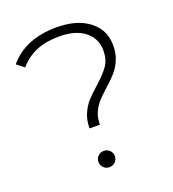

<svg xmlns="http://www.w3.org/2000/svg" viewBox="-130 -805 822 910"><g transform="rotate(-20 281.0 -350.5)"><path d="M255 -274.5C245.7 -253.5 241 -229 241 -201H293C293 -224.3 297 -244.8 305 -262.5C313 -280.2 322.7 -295.3 334 -308C345.3 -320.7 361.3 -336.3 382 -355C404 -374.3 421.5 -391.5 434.5 -406.5C447.5 -421.5 458.5 -439.5 467.5 -460.5C476.5 -481.5 481 -506 481 -534C481 -586 460.7 -627.5 420 -658.5C379.3 -689.5 325 -705 257 -705C151.7 -705 71.3 -672 16 -606L53 -577C77 -605 105.3 -625.8 138 -639.5C170.7 -653.2 209.3 -660 254 -660C309.3 -660 352.3 -647.7 383 -623C413.7 -598.3 429 -566.3 429 -527C429 -495.7 421.8 -469.8 407.5 -449.5C393.2 -429.2 371 -405.7 341 -379C319 -359.7 301.5 -342.7 288.5 -328C275.5 -313.3 264.3 -295.5 255 -274.5ZM238 -8C246 0 255.7 4 267 4C279 4 289 0 297 -8C305 -16 309 -25.7 309 -37C309 -48.3 305 -58 297 -66C289 -74 279 -78 267 -78C255.7 -78 246 -74 238 -66C230 -58 226 -48.3 226 -37C226 -25.7 230 -16 238 -8Z"/></g></svg>

Font: Montserrat Custom ExtraLight
Style: Regular
Weight: 300
Designer: Julieta Ulanovsky
Foundry: Julieta Ulanovsky
Version: Version 7.200